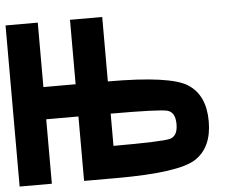

<svg xmlns="http://www.w3.org/2000/svg" viewBox="-47 -684 969 742"><g transform="rotate(-5 437.5 -312.5)"><path d="M750 -187.5Q750 -85.9 683.6 -43Q617.2 0 375 0H250V-250H125V0H0V-625H125V-375H250V-625H375V-375Q617.2 -375 683.6 -332Q750 -289.1 750 -187.5ZM625 -187.5Q625 -234.4 593.8 -242.2Q562.5 -250 375 -250V-125Q562.5 -125 593.8 -132.8Q625 -140.6 625 -187.5Z"/></g></svg>

Font: CraftyPE
Style: Regular
Weight: 400
Designer: Erek Butcher
Foundry: Haunted Coop
Version: Version 0.018;April 4, 2024;FontCreator 15.0.0.2962 64-bit